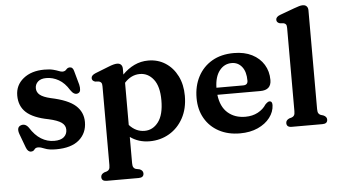

<svg xmlns="http://www.w3.org/2000/svg" viewBox="-60 -850 2097 1188"><g transform="rotate(-5 988.0 -256.0)"><path d="M239 -433Q205 -433 187 -416.8Q169 -400.5 169 -376Q169 -351 188.8 -334.5Q208.5 -318 255.5 -307Q363 -284.5 408.2 -243.8Q453.5 -203 453.5 -141.5Q453.5 -73 405 -30.8Q356.5 11.5 261.5 11.5Q216.5 11.5 191.5 0.8Q166.5 -10 150.5 -10Q135 -10 127.5 1Q120 12 105.5 12Q85.5 12 75 -16.5L43.5 -101Q27.5 -145 57 -155.5Q84.5 -165 105 -136.5Q135.5 -88 173.2 -64.8Q211 -41.5 254.5 -41.5Q295 -41.5 314.8 -58.8Q334.5 -76 334.5 -104Q334.5 -131 310.8 -148.2Q287 -165.5 231 -178Q136.5 -196 93.5 -235.5Q50.5 -275 50.5 -340.5Q50.5 -405 100.5 -445.5Q150.5 -486 231 -486Q264.5 -486 285.8 -480.5Q307 -475 320.2 -469.5Q333.5 -464 342.5 -464Q358 -464 367 -475Q376 -486 389.5 -486Q409 -486 415 -459L438.5 -374.5Q443 -355 440.8 -340.2Q438.5 -325.5 424.5 -321Q401.5 -313.5 379.5 -346.5Q352.5 -391 315.8 -412Q279 -433 239 -433Z M716 -449.5V-413Q750 -448 790.2 -467Q830.5 -486 876.5 -486Q936.5 -486 983.2 -455.8Q1030 -425.5 1056.8 -372Q1083.5 -318.5 1083.5 -249Q1083.5 -169.5 1051.5 -110.8Q1019.5 -52 964.8 -19.8Q910 12.5 842.5 12.5Q774 12.5 722 -25V137.5Q722 155.5 727 163.8Q732 172 741 175L765.5 180Q786.5 189 786.5 207Q786.5 233 754.5 233H556Q524.5 233 524.5 207Q524.5 189.5 545 180L562 175Q571.5 171.5 576.2 163.5Q581 155.5 581 137.5V-352Q581 -367.5 576.2 -374Q571.5 -380.5 562.5 -383L538 -385Q518.5 -391 518.5 -408Q518.5 -425.5 545.5 -436.5L628 -469Q663.5 -483.5 683 -483.5Q699 -483.5 707.5 -474.2Q716 -465 716 -449.5ZM817.5 -407.5Q763.5 -407.5 722 -361.5V-99.5Q762.5 -54.5 817 -54.5Q868.5 -54.5 902.5 -99.5Q936.5 -144.5 936.5 -234Q936.5 -320.5 902.5 -364Q868.5 -407.5 817.5 -407.5Z M1619.5 -300.5Q1619.5 -237.5 1551 -237.5H1284.5Q1293.5 -162.5 1336.8 -124.8Q1380 -87 1446 -87Q1490 -87 1523.5 -105Q1557 -123 1575.5 -152Q1592.5 -169.5 1602.5 -169Q1619.5 -168.5 1619 -144Q1617.5 -102.5 1590.2 -66.8Q1563 -31 1515 -9.2Q1467 12.5 1404 12.5Q1329.5 12.5 1273.2 -17.8Q1217 -48 1185.8 -102.2Q1154.5 -156.5 1154.5 -228.5Q1154.5 -303 1185 -361.2Q1215.5 -419.5 1272.2 -452.8Q1329 -486 1408.5 -486Q1473.5 -486 1520.8 -462Q1568 -438 1593.8 -396Q1619.5 -354 1619.5 -300.5ZM1389.5 -425.5Q1343.5 -425.5 1313.8 -387.8Q1284 -350 1282.5 -281.5H1448.5Q1477.5 -281.5 1477.5 -308.5Q1477.5 -364.5 1453 -395Q1428.5 -425.5 1389.5 -425.5Z M1891.5 -709.5V-95.5Q1891.5 -77.5 1896.5 -69.5Q1901.5 -61.5 1910.5 -58L1927 -53Q1948 -43.5 1948 -26Q1948 0 1916.5 0H1725.5Q1694 0 1694 -26Q1694 -43.5 1714.5 -53L1731.5 -58Q1741 -61.5 1745.8 -69.5Q1750.5 -77.5 1750.5 -95.5V-612Q1750.5 -627.5 1745.8 -634Q1741 -640.5 1732 -642.5L1707.5 -645Q1688 -651 1688 -668Q1688 -686.5 1715 -696.5L1803.5 -729Q1823 -736 1835.5 -739.8Q1848 -743.5 1858.5 -743.5Q1874.5 -743.5 1883 -734.2Q1891.5 -725 1891.5 -709.5Z"/></g></svg>

Font: Fraunces 9pt Soft SemiBold
Style: Regular
Weight: 600
Version: Version 1.000;[b76b70a41]